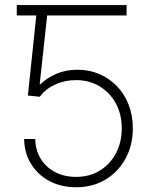

<svg xmlns="http://www.w3.org/2000/svg" viewBox="-20 -748 615 777"><path d="M162.1 -727.5V-685.5H47.9V-727.5ZM288.1 9.8Q227.1 9.8 179.9 -15.4Q132.8 -40.5 105.7 -84.7Q78.6 -128.9 77.6 -185.5H122.6Q123.5 -140.6 144.5 -106Q165.5 -71.3 202.6 -51.8Q239.7 -32.2 288.1 -32.2Q342.8 -32.2 384.3 -57.9Q425.8 -83.5 449.2 -127.9Q472.7 -172.4 472.7 -228Q472.7 -286.6 448.2 -330.6Q423.8 -374.5 382.1 -399.2Q340.3 -423.8 288.6 -423.8Q241.7 -423.8 202.4 -405.5Q163.1 -387.2 141.1 -356.4L92.8 -361.3L131.3 -727.5H492.2V-685.5H170.9L140.6 -406.7H143.1Q168.9 -432.1 207.3 -449Q245.6 -465.8 293.5 -465.8Q340.8 -465.8 381.6 -448.5Q422.4 -431.2 452.9 -399.7Q483.4 -368.2 500.5 -324.7Q517.6 -281.2 517.6 -228.5Q517.6 -160.2 488 -106.2Q458.5 -52.2 406.7 -21.2Q355 9.8 288.1 9.8Z"/></svg>

Font: Inter 20pt ExtraLight
Style: Regular
Weight: 250
Version: Version 4.001;git-66647c0bb